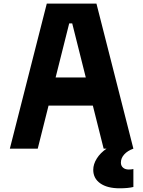

<svg xmlns="http://www.w3.org/2000/svg" viewBox="-20 -820 790 1059"><path d="M238 -800H512L715.7 0H551.7L378.3 -691H361.7L188.1 0H34.3ZM178.4 -392.8H571.6V-237.5H178.4ZM494.3 116.7Q494.3 85.7 513.8 54.5Q533.3 23.3 567.6 0L640 -3.3L715.7 0Q683.6 11.4 665.2 31.8Q646.8 52.2 646.8 76.9Q646.8 94.3 658.5 104.6Q670.2 115 690.2 115Q704.9 115 715.7 112.3V211.3Q686.4 218.6 640 218.6Q571.8 218.6 533 191.3Q494.3 164 494.3 116.7Z"/></svg>

Font: Martian Mono VF sWd Rg
Style: Regular
Weight: 400
Width: 6
Monospace: yes
Designer: Roman Shamin
Foundry: Evil Martians
Version: Version 1.100